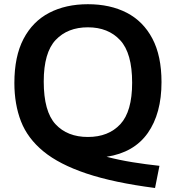

<svg xmlns="http://www.w3.org/2000/svg" viewBox="-20 -770 856 935"><path d="M735 145.5Q534 119.5 401.2 75Q268.5 30.5 191.5 -32.8Q114.5 -96 82.2 -179Q50 -262 50 -366Q50 -495.5 94.5 -580.5Q139 -665.5 219.5 -707.5Q300 -749.5 408 -749.5Q516.5 -749.5 597 -708Q677.5 -666.5 722 -582.2Q766.5 -498 766.5 -370Q766.5 -217 699.5 -122Q632.5 -27 499 -6.5Q560.5 9.5 625.8 20Q691 30.5 756.5 37.5ZM408 -103Q508 -103 565.8 -165Q623.5 -227 623.5 -367Q623.5 -511.5 565.2 -574.2Q507 -637 408 -637Q309.5 -637 251.2 -575.5Q193 -514 193 -373Q193 -227 250.5 -165Q308 -103 408 -103Z"/></svg>

Font: Encode Sans SemiExpanded SemiExpanded SemiBold
Style: Regular
Weight: 600
Width: 6
Designer: Multiple Designers
Foundry: Impallari Type
Version: Version 3.000; ttfautohint (v1.8.3) -l 8 -r 50 -G 200 -x 14 